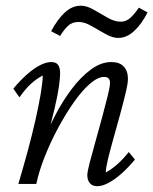

<svg xmlns="http://www.w3.org/2000/svg" viewBox="-20 -641 534 669"><path d="M319.3 7.8Q301.8 7.8 293 -2.9Q284.2 -13.7 284.2 -30.3Q284.2 -42 292.5 -74.2Q300.8 -106.4 312.5 -147.5Q324.2 -188.5 335.4 -230.5Q346.7 -272.5 355 -305.7Q363.3 -338.9 363.3 -352.5Q363.3 -373 342.8 -373Q321.3 -373 293.9 -349.6Q266.6 -326.2 238.3 -286.1Q210 -246.1 183.6 -197.3Q157.2 -148.4 136.7 -97.2Q116.2 -45.9 106.4 0H43.9Q60.5 -55.7 76.2 -113.3Q91.8 -170.9 103.5 -222.7Q115.2 -274.4 122.1 -315.4Q128.9 -356.4 128.9 -377.9Q106.4 -366.2 86.9 -348.1Q67.4 -330.1 47.9 -301.8L26.4 -332Q50.8 -361.3 74.7 -382.3Q98.6 -403.3 120.1 -414.1Q141.6 -424.8 158.2 -424.8Q175.8 -424.8 182.6 -414.6Q189.5 -404.3 189.5 -386.7Q189.5 -370.1 185.5 -340.8Q181.6 -311.5 170.4 -263.7Q159.2 -215.8 138.7 -140.6H128.9Q146.5 -189.5 172.4 -239.3Q198.2 -289.1 230 -331.1Q261.7 -373 296.9 -398.9Q332 -424.8 368.2 -424.8Q396.5 -424.8 411.1 -409.2Q425.8 -393.6 425.8 -366.2Q425.8 -350.6 418 -317.9Q410.2 -285.2 398.9 -243.7Q387.7 -202.1 376 -161.1Q364.3 -120.1 356.4 -87.4Q348.6 -54.7 348.6 -40Q370.1 -51.8 389.6 -69.3Q409.2 -86.9 428.7 -111.3L450.2 -85Q425.8 -55.7 402.3 -35.2Q378.9 -14.6 357.4 -3.4Q335.9 7.8 319.3 7.8ZM463.9 -614.3 494.1 -597.7Q474.6 -558.6 448.2 -533.7Q421.9 -508.8 391.6 -508.8Q372.1 -508.8 347.7 -522.5Q323.2 -536.1 298.8 -550.3Q274.4 -564.5 253.9 -564.5Q231.4 -564.5 217.3 -551.3Q203.1 -538.1 189.5 -515.6L158.2 -532.2Q178.7 -571.3 204.6 -596.2Q230.5 -621.1 261.7 -621.1Q282.2 -621.1 306.2 -607.4Q330.1 -593.8 354.5 -579.6Q378.9 -565.4 400.4 -565.4Q419.9 -565.4 434.6 -579.1Q449.2 -592.8 463.9 -614.3Z"/></svg>

Font: Crimson Pro Light
Style: Italic
Weight: 300
Italic angle: -12°
Designer: Jacques Le Bailly
Foundry: Baron von Fonthausen
Version: Version 1.003